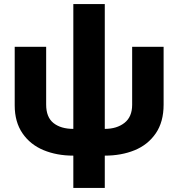

<svg xmlns="http://www.w3.org/2000/svg" viewBox="-20 -751 873 940"><path d="M493 169V11Q574 11 639 -15.5Q704 -42 742.5 -98Q781 -154 781 -239V-522H627V-238Q627 -179 589.5 -149.5Q552 -120 493 -120V-731H339V-120Q278 -120 242 -148.5Q206 -177 206 -239V-522H52V-235Q52 -154 90 -98.5Q128 -43 193 -16Q258 11 339 11V169Z"/></svg>

Font: Geom
Style: Bold
Weight: 700
Version: Version 1.102